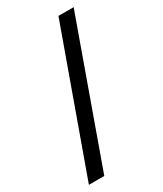

<svg xmlns="http://www.w3.org/2000/svg" viewBox="-194 -806 779 919"><g transform="rotate(-30 195.0 -346.5)"><path d="M14 40H99L376 -733H292Z"/></g></svg>

Font: Outfit
Style: Regular
Weight: 400
Designer: Rodrigo Fuenzalida
Foundry: fragTYPE
Version: Version 1.100;gftools[0.9.27]